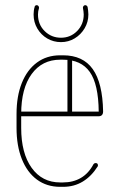

<svg xmlns="http://www.w3.org/2000/svg" viewBox="-20 -719 454 743"><path d="M53 -269Q49 -269 47.5 -271.5Q46 -274 46 -278Q46 -282 47.5 -284.5Q49 -287 53 -287H362Q361 -393 327.5 -440.5Q294 -488 224 -488H213Q143 -488 102.5 -432.5Q62 -377 62 -278V-224Q62 -126 102.5 -69.5Q143 -13 213 -13H224Q263 -13 293 -30.5Q323 -48 342 -84Q345 -88 350 -88Q355 -88 357 -85.5Q359 -83 359 -79Q359 -76 358 -75Q334 -37 300.5 -16.5Q267 4 224 4H213Q161 4 123 -24Q85 -52 64.5 -103.5Q44 -155 44 -224V-278Q44 -347 64.5 -398Q85 -449 123 -477Q161 -505 213 -505H224Q301 -505 339 -451.5Q377 -398 379 -288Q379 -269 361 -269ZM259 -282Q259 -278 256 -276Q253 -274 250 -274Q246 -274 243.5 -276Q241 -278 241 -282V-490Q241 -493 243.5 -496Q246 -499 250 -499Q253 -499 256 -496Q259 -493 259 -490ZM301 -688Q301 -689 301 -689Q301 -689 301 -690Q301 -693 303.5 -696Q306 -699 310 -699Q313 -699 315.5 -697Q318 -695 319 -692Q320 -686 321 -678Q322 -670 322 -663Q322 -634 307.5 -609.5Q293 -585 269 -570.5Q245 -556 216 -556Q187 -556 163 -570Q139 -584 124.5 -608.5Q110 -633 110 -663Q110 -670 111 -678Q112 -686 114 -692Q114 -695 116.5 -697Q119 -699 122 -699Q126 -699 128.5 -696Q131 -693 131 -689Q131 -689 131 -688.5Q131 -688 131 -688Q129 -682 128 -675.5Q127 -669 127 -663Q127 -624 153 -598.5Q179 -573 216 -573Q253 -573 278.5 -599Q304 -625 304 -663Q304 -669 303 -675.5Q302 -682 301 -688Z"/></svg>

Font: Libertine-Super Thin
Style: Regular
Weight: 100
Designer: Bastien Sozeau
Foundry: NBR — Bastien Sozeau
Version: Version 2.003;gftools[0.9.33]